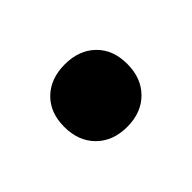

<svg xmlns="http://www.w3.org/2000/svg" viewBox="-47 -408 267 267"><g transform="rotate(45 86.5 -275.0)"><path d="M131 -230Q114 -213 86 -213Q58 -213 41.5 -230Q25 -247 25 -275Q25 -303 41.5 -320Q58 -337 86 -337Q114 -337 131 -320Q148 -303 148 -275Q148 -247 131 -230Z"/></g></svg>

Font: MB Grotesk
Style: Regular
Weight: 400
Designer: Nawras Khrais
Foundry: Nawras Khrais
Version: Version 1.000;PS 001.000;hotconv 1.0.88;makeotf.lib2.5.64775